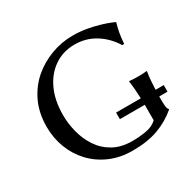

<svg xmlns="http://www.w3.org/2000/svg" viewBox="-153 -868 1067 1048"><g transform="rotate(-30 380.0 -344.0)"><path d="M670.9 -215.3H722.2V-173.8H669.9Q669.9 -167.5 669.9 -160.6Q669.9 -153.8 669.9 -145.5V-138.7Q669.9 -130.4 671.4 -113.3Q672.9 -96.2 680.7 -87.9V-85Q627.4 -39.6 559.6 -14.6Q491.7 10.3 398.4 10.3Q318.8 10.3 255.4 -17.6Q191.9 -45.4 147 -93.5Q102.1 -141.6 78.4 -204.3Q54.7 -267.1 54.7 -335.9Q54.7 -423.8 86.7 -491.2Q118.7 -558.6 171.6 -604Q224.6 -649.4 290.8 -673.6Q356.9 -697.8 424.8 -697.8Q473.6 -697.8 517.1 -689.7Q560.5 -681.6 594.5 -671.1Q628.4 -660.6 647.5 -652.6Q666.5 -644.5 666.5 -644.5L668.9 -641.1Q660.6 -611.8 655.5 -585.2Q650.4 -558.6 647.5 -518.1L635.3 -517.1Q598.6 -577.6 540.5 -614Q482.4 -650.4 410.6 -650.4Q338.9 -650.4 283.2 -613Q227.5 -575.7 195.8 -507.8Q164.1 -439.9 164.1 -346.7Q164.1 -294.4 178 -239.7Q191.9 -185.1 222.4 -138.7Q252.9 -92.3 302.5 -64.2Q352.1 -36.1 422.9 -36.1Q466.3 -36.1 509.3 -43.5Q552.2 -50.8 578.6 -76.2V-124Q578.6 -136.7 578.6 -149.4Q578.6 -162.1 578.6 -173.8H421.9V-215.3H577.6Q576.7 -244.6 574.5 -272Q572.3 -299.3 568.4 -325.7L570.3 -328.6Q570.3 -328.6 584 -327.1Q597.7 -325.7 624 -325.7Q652.3 -325.7 666 -327.1Q679.7 -328.6 679.7 -328.6L680.7 -325.7Q676.3 -297.9 674.1 -272Q671.9 -246.1 670.9 -215.3Z"/></g></svg>

Font: Kurinto Seri
Style: Regular
Weight: 400
Designer: Kurinto was developed by Clint Goss from a range of fonts that are compatible with the SIL Open Font License Version 1.1
Foundry: Clinton F. Goss
Version: Version 2.196; July 25, 2020